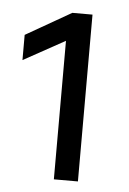

<svg xmlns="http://www.w3.org/2000/svg" viewBox="-40 -854 330 493"><g transform="rotate(5 125.0 -607.0)"><path d="M179 -392H117V-749L10 -690V-755L127 -822H179Z"/></g></svg>

Font: Hind Jalandhar
Style: Regular
Weight: 400
Designer: Namrata Goyal
Foundry: Indian Type Foundry
Version: Version 0.702;PS 1.0;hotconv 1.0.81;makeotf.lib2.5.63406